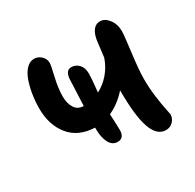

<svg xmlns="http://www.w3.org/2000/svg" viewBox="-121 -662 799 787"><g transform="rotate(-30 278.5 -269.0)"><path d="M256.8 -64Q231.9 -64 218.5 -88.9Q205.1 -113.8 205.1 -154.8V-161.1Q127.4 -164.1 86.7 -214.6Q45.9 -265.1 45.9 -342.8Q45.9 -376 51 -408.4Q56.2 -440.9 65.9 -468.8Q75.7 -496.6 92 -513.7Q108.4 -530.8 128.9 -530.8Q147.5 -530.8 162.1 -517.1Q176.8 -503.4 176.8 -483.9Q176.8 -473.6 165.3 -424.8Q153.8 -376 153.8 -336.9Q153.8 -305.7 167.5 -283.4Q181.2 -261.2 209 -261.2Q213.9 -366.2 213.9 -375Q213.9 -424.8 244.1 -424.8Q264.6 -424.8 279.3 -409.2Q293.9 -393.6 293.9 -365.2Q293.9 -344.7 287.1 -279.8Q319.3 -296.4 344 -325.4Q368.7 -354.5 380.9 -391.1Q381.3 -394 389.2 -460Q393.1 -493.2 406 -511Q418.9 -528.8 439.9 -528.8Q461.9 -528.8 480 -505.6Q498 -482.4 498 -449.2Q498 -430.7 488 -352.5Q478 -274.4 478 -233.9Q478 -189.9 483.6 -148.2Q489.3 -106.4 494.6 -81.8Q500 -57.1 500 -54.2Q500 -35.6 486.6 -21.2Q473.1 -6.8 452.1 -6.8Q409.7 -6.8 389.2 -66.9Q370.1 -123.5 370.1 -242.2Q331.1 -198.2 285.2 -178.2Q285.6 -170.4 286.9 -142.8Q288.1 -115.2 288.1 -103Q288.1 -64 256.8 -64Z"/></g></svg>

Font: Shantell Sans Bouncy
Style: Regular
Weight: 500
Designer: Stephen Nixon, Anya Danilova, Shantell Martin
Foundry: Arrow Type
Version: Version 1.006;[9816181b4]